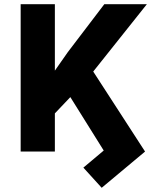

<svg xmlns="http://www.w3.org/2000/svg" viewBox="-20 -727 794 921"><path d="M243.2 -388.2 305.7 -477.5 480.5 -707H684.6L427.2 -383.8L675.8 0L467.8 173.8L379.9 77.1L477.5 -4.9L317.4 -261.2L243.2 -183.1V0H79.1V-707H243.2Z"/></svg>

Font: Pretendard GOV ExtraBold
Style: Regular
Weight: 800
Designer: Base glyphs from Inter by Rasmus Andersson; Hangeul glyphs from Noto Sans CJK(Source Han Sans) by Jang Soo-young and Kan
Foundry: Kil Hyung-jin
Version: Version 1.309